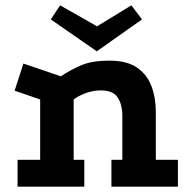

<svg xmlns="http://www.w3.org/2000/svg" viewBox="-20 -702 715 722"><path d="M46 0V-101H131V-328L35 -361L68 -463L209 -415Q249 -442 289 -458Q329 -474 391 -474Q457 -474 495 -448Q533 -422 549.5 -378Q566 -334 566 -281V-101H649V0H399V-101H440V-266Q440 -308 423 -335Q406 -362 359 -362Q329 -362 301.5 -351.5Q274 -341 257 -328V-101H297V0ZM344 -509 171 -629 206 -682 345 -603 474 -682 514 -629Z"/></svg>

Font: Podkova ExtraBold
Style: Regular
Weight: 800
Designer: Ilya Yudin
Foundry: Cyreal (www.cyreal.org)
Version: Version 2.103